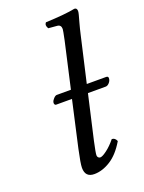

<svg xmlns="http://www.w3.org/2000/svg" viewBox="-136 -763 628 838"><g transform="rotate(-20 178.0 -344.0)"><path d="M305.2 -582 256.8 -371.1H347.2Q358.4 -371.1 356 -357.9Q354.5 -348.6 346.7 -340.3Q338.9 -332 330.1 -332H248L201.2 -127Q189.9 -75.7 189.9 -64Q189.9 -58.1 193.6 -54Q197.3 -49.8 203.1 -49.8Q212.9 -49.8 234.4 -65.9Q255.9 -82 276.9 -107.9Q292 -107.9 298.8 -90.8Q267.6 -38.1 229.5 -14.2Q191.4 9.8 153.8 9.8Q111.8 9.8 111.8 -34.2Q111.8 -54.2 126 -119.1L173.8 -332H101.1Q95.7 -332 93.5 -336.7Q91.3 -341.3 92.8 -346.2Q94.2 -353.5 102.5 -362.3Q110.8 -371.1 117.2 -371.1H183.1L231 -583Q240.2 -627 240.2 -632.8Q240.2 -652.3 222.2 -653.8L182.1 -657.2Q171.4 -673.8 181.2 -685.1Q273.9 -689 317.9 -698.2Q330.1 -698.2 330.1 -683.1Q330.1 -677.2 327.1 -666.3Q324.2 -655.3 317.6 -631.6Q311 -607.9 305.2 -582Z"/></g></svg>

Font: Common Serif
Style: Italic
Weight: 400
Italic angle: -12°
Designer: Philipp H. Poll, Khaled Hosny
Foundry: Stefan Peev, Context Ltd.
Version: Version 1.026